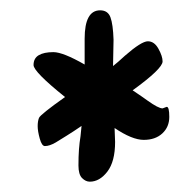

<svg xmlns="http://www.w3.org/2000/svg" viewBox="-20 -784 348 372"><path d="M203 -509Q203 -471 188 -451.5Q173 -432 154 -432Q146 -432 139 -439Q132 -446 132 -463.5Q132 -481 133 -494.5Q134 -508 136 -520L138 -540Q122 -529 109 -521L88 -508Q76 -501 67 -501Q61 -501 57 -515.5Q53 -530 53 -539.5Q53 -549 55.5 -555.5Q58 -562 106 -596Q45 -645 45 -658Q45 -671 55 -677Q65 -683 83.5 -683Q102 -683 144 -659V-709Q144 -764 174 -764Q189 -764 194 -750.5Q199 -737 200 -707L199 -656Q208 -663 222 -676Q254 -704 266.5 -704Q279 -704 287 -689.5Q295 -675 295 -665Q295 -651 237 -609Q255 -597 266 -589Q287 -574 295 -574L303 -577Q308 -577 308 -557.5Q308 -538 294.5 -525.5Q281 -513 258.5 -513Q236 -513 202 -536Z"/></svg>

Font: Zhi Mang Xing
Style: Regular
Weight: 400
Designer: ZhongQi
Foundry: ZhongQi
Version: Version 2.001